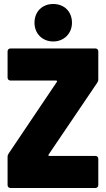

<svg xmlns="http://www.w3.org/2000/svg" viewBox="-20 -943 533 963"><path d="M247 -735C301 -735 341 -775 341 -829C341 -885 302 -923 247 -923C192 -923 153 -885 153 -829C153 -775 192 -735 247 -735ZM33 0H458C467 0 473 -6 473 -15V-146C473 -155 467 -161 458 -161H228C223 -161 221 -164 224 -168L467 -527C471 -533 473 -538 473 -545V-685C473 -694 467 -700 458 -700H33C24 -700 18 -694 18 -685V-554C18 -545 24 -539 33 -539H261C266 -539 268 -536 265 -532L24 -174C20 -168 18 -163 18 -156V-15C18 -6 24 0 33 0Z"/></svg>

Font: Barlow Semi Condensed Black
Style: Regular
Weight: 900
Width: 4
Designer: Jeremy Tribby
Foundry: Tribby Type
Version: Version 1.408;PS 001.408;hotconv 1.0.88;makeotf.lib2.5.64775